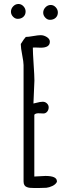

<svg xmlns="http://www.w3.org/2000/svg" viewBox="-20 -933 391 959"><path d="M68.4 -838.9Q85.9 -838.9 96.9 -849.1Q107.9 -859.4 107.9 -875.5Q107.9 -890.1 97.2 -901.6Q86.4 -913.1 72.3 -913.1Q57.1 -913.1 45.9 -901.4Q34.7 -889.6 34.7 -874.5Q34.7 -860.8 44.9 -849.9Q55.2 -838.9 68.4 -838.9ZM229.5 -834Q247.1 -834 258.1 -844.2Q269 -854.5 269 -870.6Q269 -885.3 258.3 -896.7Q247.6 -908.2 233.4 -908.2Q218.3 -908.2 207 -896.5Q195.8 -884.8 195.8 -869.6Q195.8 -856 206.1 -845Q216.3 -834 229.5 -834ZM207 -54.2 151.4 -51.3V-359.9Q157.2 -367.2 171.9 -367.2Q179.7 -367.2 185.5 -366.7Q190.9 -366.2 196.8 -366.2Q208 -366.2 215.6 -375.2Q223.1 -384.3 223.1 -397Q223.1 -408.2 214.4 -416.5Q205.6 -424.8 193.8 -424.8Q180.7 -424.8 161.6 -419.4Q146.5 -416 147 -416Q147 -429.2 149.4 -472.2Q151.9 -514.6 151.9 -530.3Q151.9 -554.2 147.9 -612.8Q144 -671.4 144 -695.3Q146.5 -695.8 154.8 -695.8Q163.1 -695.8 169.4 -695.3Q175.8 -694.8 183.6 -694.8Q229 -694.8 229 -724.6Q229 -738.3 214.1 -747.8Q199.2 -757.3 183.1 -757.3Q170.9 -757.3 146 -752.9Q121.1 -748.5 108.9 -748.5Q100.6 -740.2 84 -713.4V-710Q84 -693.8 90.8 -658.7Q97.7 -623.5 97.7 -607.9V-26.9Q97.7 -4.4 114.3 1.5Q122.1 4.4 128.7 5.1Q135.3 5.9 147.5 5.9H178.7Q194.8 5.9 211.4 4.9Q226.1 3.4 241.9 -4.2Q257.8 -11.7 264.2 -24.4V-27.8Q264.2 -54.2 207 -54.2Z"/></svg>

Font: Amatica SC
Style: Bold
Weight: 400
Designer: Vernon Adams, Ben Nathan
Foundry: newtypography
Version: Version 2.000